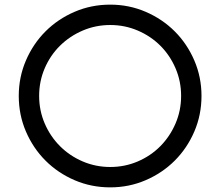

<svg xmlns="http://www.w3.org/2000/svg" viewBox="-20 -794 952 829"><path d="M456 15Q374 15 302 -16Q230 -47 176.5 -100.5Q123 -154 92 -226Q61 -298 61 -380Q61 -461 92 -533Q123 -605 176.5 -658.5Q230 -712 302 -743Q374 -774 456 -774Q537 -774 609 -743Q681 -712 734.5 -658.5Q788 -605 819 -533Q850 -461 850 -380Q850 -298 819 -226Q788 -154 734.5 -100.5Q681 -47 609 -16Q537 15 456 15ZM456 -686Q393 -686 337 -662Q281 -638 239 -596.5Q197 -555 173 -499Q149 -443 149 -380Q149 -317 173 -261Q197 -205 239 -163Q281 -121 337 -97Q393 -73 456 -73Q519 -73 575 -97Q631 -121 672.5 -163Q714 -205 738 -261Q762 -317 762 -380Q762 -443 738 -499Q714 -555 672.5 -596.5Q631 -638 575 -662Q519 -686 456 -686Z"/></svg>

Font: Hanken
Style: Book
Weight: 400
Designer: Alfredo Marco Pradil
Foundry: Hanken Design Co.
Version: Version 2.06 2014